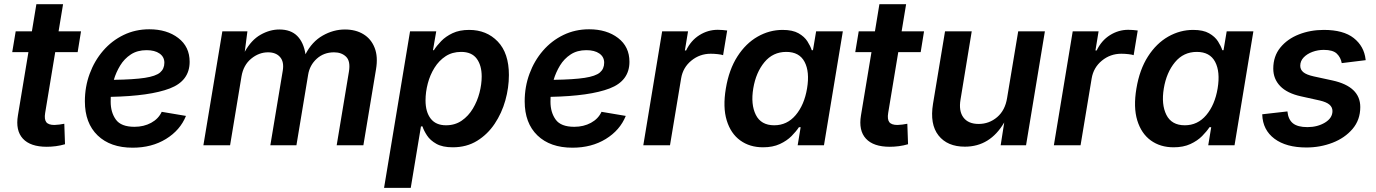

<svg xmlns="http://www.w3.org/2000/svg" viewBox="-20 -696 6595 920"><path d="M368.2 -545.9 352.1 -446.3H244.6L196.3 -154.3Q191.4 -124.5 201.7 -110.8Q211.9 -97.2 240.7 -97.2Q249.5 -97.2 264.2 -99.1Q278.8 -101.1 288.1 -103L291.5 -4.9Q270 1.5 247.6 4.4Q225.1 7.3 204.1 7.3Q125.5 7.3 89.6 -31.7Q53.7 -70.8 65.9 -143.1L116.2 -446.3H38.6L55.2 -545.9H132.8L154.3 -675.8H282.2L260.7 -545.9Z M615.7 11.7Q508.8 11.7 447.8 -47.1Q386.7 -106 386.7 -210.4Q386.7 -280.3 409.7 -342.5Q432.6 -404.8 474.1 -452.9Q515.6 -501 572 -528.3Q628.4 -555.7 695.3 -555.7Q779.8 -555.7 834.2 -513.9Q888.7 -472.2 888.7 -399.9Q888.7 -308.6 793.7 -272.2Q698.7 -235.8 510.7 -231.9Q510.3 -219.7 510.3 -208.5Q510.3 -157.7 535.2 -123Q560.1 -88.4 624.5 -88.4Q668.9 -88.4 704.1 -107.4Q739.3 -126.5 754.9 -160.2L871.1 -140.6Q843.3 -71.8 775.1 -30Q707 11.7 615.7 11.7ZM525.4 -313.5Q621.6 -314.9 674.1 -323Q726.6 -331.1 747.1 -348.6Q767.6 -366.2 767.6 -395.5Q767.6 -423.3 744.6 -439.5Q721.7 -455.6 682.1 -455.6Q638.2 -455.6 606.9 -435.1Q575.7 -414.6 555.9 -382.1Q536.1 -349.6 525.4 -313.5Z M954.6 0 1045.4 -545.9H1165.5L1152.8 -447.8Q1184.1 -504.4 1228.5 -529.5Q1272.9 -554.7 1318.4 -554.7Q1373.5 -554.7 1404.3 -523.7Q1435.1 -492.7 1443.8 -436Q1475.1 -496.6 1526.4 -525.6Q1577.6 -554.7 1632.8 -554.7Q1684.1 -554.7 1721.2 -532.2Q1758.3 -509.8 1775.1 -467Q1792 -424.3 1781.7 -363.8L1721.2 0H1593.3L1651.9 -352.5Q1660.2 -402.8 1638.4 -424.1Q1616.7 -445.3 1580.6 -445.3Q1531.7 -445.3 1497.8 -414.6Q1463.9 -383.8 1456.5 -337.9L1400.4 0H1275.4L1335 -357.9Q1341.8 -399.9 1322 -422.6Q1302.2 -445.3 1264.6 -445.3Q1220.7 -445.3 1183.6 -414.8Q1146.5 -384.3 1137.2 -330.1L1082.5 0Z M1820.3 204.1 1944.8 -545.9H2070.3L2054.7 -455.6H2059.1Q2072.3 -476.6 2094 -499Q2115.7 -521.5 2148.7 -537.1Q2181.6 -552.7 2228 -552.7Q2311.5 -552.7 2365 -497.1Q2418.5 -441.4 2418.5 -336.4Q2418.5 -275.9 2401.4 -214.8Q2384.3 -153.8 2350.3 -103Q2316.4 -52.2 2266.1 -21.2Q2215.8 9.8 2149.4 9.8Q2100.6 9.8 2071 -6.8Q2041.5 -23.4 2026.1 -46.9Q2010.7 -70.3 2004.4 -90.3H1997.1L1948.2 204.1ZM2117.2 -95.7Q2160.2 -95.7 2192.4 -117.9Q2224.6 -140.1 2245.8 -175.5Q2267.1 -210.9 2277.6 -251.7Q2288.1 -292.5 2288.1 -329.6Q2288.1 -382.8 2264.2 -415Q2240.2 -447.3 2189.5 -447.3Q2147 -447.3 2115.2 -426.5Q2083.5 -405.8 2062 -371.3Q2040.5 -336.9 2029.8 -295.9Q2019 -254.9 2019 -214.8Q2019 -159.7 2043.7 -127.7Q2068.4 -95.7 2117.2 -95.7Z M2723.1 11.7Q2616.2 11.7 2555.2 -47.1Q2494.1 -106 2494.1 -210.4Q2494.1 -280.3 2517.1 -342.5Q2540 -404.8 2581.5 -452.9Q2623 -501 2679.4 -528.3Q2735.8 -555.7 2802.7 -555.7Q2887.2 -555.7 2941.7 -513.9Q2996.1 -472.2 2996.1 -399.9Q2996.1 -308.6 2901.1 -272.2Q2806.2 -235.8 2618.2 -231.9Q2617.7 -219.7 2617.7 -208.5Q2617.7 -157.7 2642.6 -123Q2667.5 -88.4 2731.9 -88.4Q2776.4 -88.4 2811.5 -107.4Q2846.7 -126.5 2862.3 -160.2L2978.5 -140.6Q2950.7 -71.8 2882.6 -30Q2814.5 11.7 2723.1 11.7ZM2632.8 -313.5Q2729 -314.9 2781.5 -323Q2834 -331.1 2854.5 -348.6Q2875 -366.2 2875 -395.5Q2875 -423.3 2852.1 -439.5Q2829.1 -455.6 2789.6 -455.6Q2745.6 -455.6 2714.4 -435.1Q2683.1 -414.6 2663.3 -382.1Q2643.6 -349.6 2632.8 -313.5Z M3062.5 0 3152.8 -545.9H3276.9L3261.7 -454.1H3267.6Q3290.5 -502 3331.3 -527.6Q3372.1 -553.2 3418.9 -553.2Q3429.2 -553.2 3442.4 -552.2Q3455.6 -551.3 3464.4 -549.8L3444.8 -431.6Q3437 -434.6 3419.7 -436.5Q3402.3 -438.5 3385.7 -438.5Q3333 -438.5 3292.7 -405.5Q3252.4 -372.6 3243.7 -320.3L3190.4 0Z M3636.2 9.8Q3572.3 9.8 3526.9 -23.2Q3481.4 -56.2 3462.2 -119.1Q3442.9 -182.1 3458 -272Q3473.1 -362.8 3513.4 -425.5Q3553.7 -488.3 3610.4 -520.5Q3667 -552.7 3730 -552.7Q3777.8 -552.7 3806.2 -536.6Q3834.5 -520.5 3848.9 -497.8Q3863.3 -475.1 3869.6 -455.6H3875.5L3890.6 -545.9H4018.6L3928.2 0H3802.2L3816.4 -86.4H3808.1Q3794.9 -66.4 3772.7 -43.9Q3750.5 -21.5 3716.8 -5.9Q3683.1 9.8 3636.2 9.8ZM3689.9 -95.7Q3751.5 -95.7 3792.7 -144.5Q3834 -193.4 3847.2 -272.5Q3860.4 -352.1 3835.2 -399.7Q3810.1 -447.3 3747.6 -447.3Q3683.6 -447.3 3642.8 -397.9Q3602.1 -348.6 3589.4 -272.5Q3576.7 -195.8 3601.6 -145.8Q3626.5 -95.7 3689.9 -95.7Z M4407.7 -545.9 4391.6 -446.3H4284.2L4235.8 -154.3Q4231 -124.5 4241.2 -110.8Q4251.5 -97.2 4280.3 -97.2Q4289.1 -97.2 4303.7 -99.1Q4318.4 -101.1 4327.6 -103L4331.1 -4.9Q4309.6 1.5 4287.1 4.4Q4264.6 7.3 4243.7 7.3Q4165 7.3 4129.2 -31.7Q4093.3 -70.8 4105.5 -143.1L4155.8 -446.3H4078.1L4094.7 -545.9H4172.4L4193.8 -675.8H4321.8L4300.3 -545.9Z M4603.5 6.8Q4519.5 6.8 4477.1 -46.9Q4434.6 -100.6 4450.7 -198.7L4508.3 -545.9H4636.2L4582.5 -218.8Q4573.2 -164.1 4596.4 -133.1Q4619.6 -102.1 4669.4 -102.1Q4719.7 -102.1 4758.1 -134.8Q4796.4 -167.5 4805.7 -226.6L4858.9 -545.9H4986.8L4896.5 0H4774.9L4792 -109.4Q4724.1 6.8 4603.5 6.8Z M5029.8 0 5120.1 -545.9H5244.1L5229 -454.1H5234.9Q5257.8 -502 5298.6 -527.6Q5339.4 -553.2 5386.2 -553.2Q5396.5 -553.2 5409.7 -552.2Q5422.9 -551.3 5431.6 -549.8L5412.1 -431.6Q5404.3 -434.6 5387 -436.5Q5369.6 -438.5 5353 -438.5Q5300.3 -438.5 5260 -405.5Q5219.7 -372.6 5210.9 -320.3L5157.7 0Z M5603.5 9.8Q5539.6 9.8 5494.1 -23.2Q5448.7 -56.2 5429.4 -119.1Q5410.2 -182.1 5425.3 -272Q5440.4 -362.8 5480.7 -425.5Q5521 -488.3 5577.6 -520.5Q5634.3 -552.7 5697.3 -552.7Q5745.1 -552.7 5773.4 -536.6Q5801.8 -520.5 5816.2 -497.8Q5830.6 -475.1 5836.9 -455.6H5842.8L5857.9 -545.9H5985.8L5895.5 0H5769.5L5783.7 -86.4H5775.4Q5762.2 -66.4 5740 -43.9Q5717.8 -21.5 5684.1 -5.9Q5650.4 9.8 5603.5 9.8ZM5657.2 -95.7Q5718.8 -95.7 5760 -144.5Q5801.3 -193.4 5814.5 -272.5Q5827.6 -352.1 5802.5 -399.7Q5777.3 -447.3 5714.8 -447.3Q5650.9 -447.3 5610.1 -397.9Q5569.3 -348.6 5556.6 -272.5Q5543.9 -195.8 5568.8 -145.8Q5593.8 -95.7 5657.2 -95.7Z M6239.7 10.7Q6143.1 10.7 6086.9 -31.2Q6030.8 -73.2 6028.3 -146.5V-148.4L6148.9 -162.1Q6152.8 -123 6175.5 -105Q6198.2 -86.9 6244.6 -86.9Q6293 -86.9 6328.9 -108.6Q6364.7 -130.4 6364.7 -164.1Q6364.7 -182.1 6350.3 -194.6Q6335.9 -207 6304.2 -214.4L6213.9 -234.4Q6147.5 -249 6114.3 -283.4Q6081.1 -317.9 6081.1 -367.2Q6081.1 -426.3 6114.7 -467.8Q6148.4 -509.3 6203.6 -531Q6258.8 -552.7 6323.2 -552.7Q6417 -552.7 6466.6 -513.7Q6516.1 -474.6 6523.4 -411.6Q6523.4 -410.6 6523.7 -409.7Q6523.9 -408.7 6523.9 -407.7L6409.2 -393.6Q6404.3 -420.9 6385.5 -439Q6366.7 -457 6323.2 -457Q6294.9 -457 6269 -447.5Q6243.2 -438 6226.8 -420.9Q6210.4 -403.8 6210.4 -380.9Q6210.4 -362.3 6225.1 -350.1Q6239.7 -337.9 6274.4 -330.1L6364.7 -310.5Q6498 -281.2 6498 -183.1Q6498 -121.6 6460.9 -78.1Q6423.8 -34.7 6365 -12Q6306.2 10.7 6239.7 10.7Z"/></svg>

Font: Inter Semi Bold
Style: Italic
Weight: 600
Italic angle: -9.39999°
Designer: Rasmus Andersson
Foundry: rsms
Version: Version 4.000;git-3c8e0fc